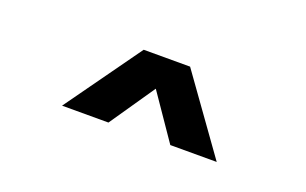

<svg xmlns="http://www.w3.org/2000/svg" viewBox="-38 -862 670 420"><g transform="rotate(20 297.0 -652.0)"><path d="M225 -564 297 -669 369 -564H477L351 -740H243L117 -564Z"/></g></svg>

Font: Be Vietnam Pro SemiBold
Style: Regular
Weight: 600
Designer: Lam Bao, Tony Le, Vietanh Nguyen
Foundry: Yellow Type Foundry
Version: Version 1.002